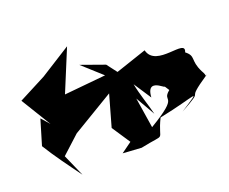

<svg xmlns="http://www.w3.org/2000/svg" viewBox="-113 -777 1263 1058"><g transform="rotate(-20 518.5 -248.0)"><path d="M254 -324 366 -595 187 -482 27 -399 134 -224 92 -272 48 -125C94 -50 149 24 204 99L147 -30L252 -126L495 -272L443 -88L514 19L452 64L561 71C727 36 652 81 716 -50C942 -96 990 -137 841 -39C1021 -138 853 -63 1037 -186C1020 -179 1039 -174 1016 -213C977 -291 1016 -302 966 -341C1000 -419 789 -311 760 -428L579 -367L534 -426L394 -476L508 -373L187 -342ZM813 -176C746 -121 863 -141 654 -16L626 -194L691 -81C675 -145 652 -206 639 -273L706 -171C714 -309 838 -141 780 -227Z"/></g></svg>

Font: Asimov Silicon
Style: Regular
Weight: 400
Designer: Google
Version: Version 2.000980; 2014